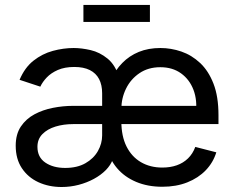

<svg xmlns="http://www.w3.org/2000/svg" viewBox="-20 -748 957 781"><path d="M230.5 12.7Q178.7 12.7 136.2 -6.8Q93.8 -26.4 68.8 -64Q43.9 -101.6 43.9 -155.3Q43.9 -202.1 64.9 -233.4Q85.9 -264.6 120.1 -283Q154.3 -301.3 195.3 -309.3Q236.3 -317.4 276.4 -317.4H817.4L776.4 -286.6Q783.2 -339.8 767.1 -382.3Q751 -424.8 716.3 -449.7Q681.6 -474.6 632.3 -474.6Q583 -474.6 547.4 -450.4Q511.7 -426.3 492.7 -387.5Q473.6 -348.6 473.6 -304.2V-254.9Q473.6 -194.3 494.6 -152.3Q515.6 -110.4 553.2 -88.4Q590.8 -66.4 640.1 -66.4Q672.9 -66.4 699.2 -75.7Q725.6 -85 744.9 -103.8Q764.2 -122.6 774.4 -150.4L859.9 -128.4Q847.2 -86.9 816.9 -55.4Q786.6 -23.9 741.7 -6.1Q696.8 11.7 640.1 11.7Q580.6 11.7 533.4 -8.3Q486.3 -28.3 456.1 -64Q425.8 -99.6 415.5 -146.5L430.7 -422.4Q448.7 -462.4 477.3 -491.7Q505.9 -521 544.7 -536.9Q583.5 -552.7 632.3 -552.7Q675.8 -552.7 717.8 -538.3Q759.8 -523.9 793.9 -491.9Q828.1 -460 848.4 -407.7Q868.7 -355.5 868.7 -279.8V-243.2H277.3Q238.8 -243.2 205.8 -233.2Q172.9 -223.1 152.6 -202.6Q132.3 -182.1 132.3 -150.9Q132.3 -108.4 164.3 -86.7Q196.3 -64.9 245.1 -64.9Q293.9 -64.9 327.4 -84Q360.8 -103 378.2 -133.5Q395.5 -164.1 395.5 -197.3V-368.7Q395.5 -402.3 383.1 -426.3Q370.6 -450.2 345.5 -462.9Q320.3 -475.6 282.2 -475.6Q243.2 -475.6 215.3 -463.4Q187.5 -451.2 170.2 -432.9Q152.8 -414.6 144 -395.5L59.6 -423.3Q80.6 -473.1 116.2 -501.2Q151.9 -529.3 194.8 -541Q237.8 -552.7 279.8 -552.7Q311.5 -552.7 348.6 -544.2Q385.7 -535.6 417.7 -509.5Q449.7 -483.4 465.3 -431.2L448.2 -99.1H438.5Q430.2 -76.2 410.2 -55.9Q390.1 -35.6 361.8 -20.3Q333.5 -4.9 299.8 3.9Q266.1 12.7 230.5 12.7ZM589.8 -728V-658.7H319.3V-728Z"/></svg>

Font: Inter Variable
Style: Regular
Weight: 400
Designer: Rasmus Andersson
Foundry: rsms
Version: Version 4.001;git-9221beed3